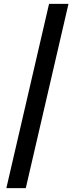

<svg xmlns="http://www.w3.org/2000/svg" viewBox="-20 -810 376 998"><path d="M235 -790H336L114 168H13Z"/></svg>

Font: CBA Beacon Sans Bold
Style: Italic
Weight: 700
Italic angle: -13°
Designer: Wei Huang
Foundry: Wei Huang
Version: Version 1.002